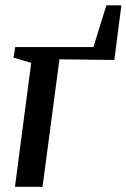

<svg xmlns="http://www.w3.org/2000/svg" viewBox="-20 -718 486 738"><path d="M389 -697.5H446.5L419.5 -487.5L208.5 -490L143.5 0H37.5L100 -476.5L32 -496.5L38.5 -537H339Z"/></svg>

Font: Merriweather 60pt Medium
Style: Italic
Weight: 500
Italic angle: -7.8°
Version: Version 2.101